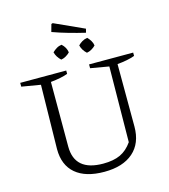

<svg xmlns="http://www.w3.org/2000/svg" viewBox="-135 -1053 1029 1169"><g transform="rotate(-15 379.0 -469.0)"><path d="M378 9Q260 9 197 -44.5Q134 -98 134 -199L141 -603L22 -623V-647H312V-626Q273 -611 204 -604V-197Q204 -41 384 -41Q449 -41 492 -61Q535 -81 567 -127L572 -603L456 -623V-647H734V-626Q691 -610 624 -604L625 -210Q625 -105 560 -48Q495 9 378 9ZM488 -838Q437 -850 386 -864.5Q335 -879 285 -897L298 -944L307 -947L494 -862ZM300 -719Q274 -743 266 -774Q278 -786 293 -795Q308 -804 325 -806Q351 -783 356 -750Q346 -739 330.5 -730Q315 -721 300 -719ZM462 -719Q436 -742 428 -774Q439 -786 454.5 -795Q470 -804 487 -806Q498 -795 507 -780.5Q516 -766 518 -750Q508 -739 492.5 -730Q477 -721 462 -719Z"/></g></svg>

Font: Piazzolla Light
Style: Regular
Weight: 300
Designer: Juan Pablo del Peral
Foundry: Huerta Tipografica
Version: Version 1.330